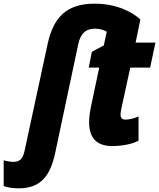

<svg xmlns="http://www.w3.org/2000/svg" viewBox="-130 -785 866 1045"><path d="M-28 240C94 240 144 169 170 49L296 -545C308 -602 337 -629 386 -629C416 -629 441 -620 451 -612L435 -538L370 -503L353 -417H410L366 -209C359 -175 355 -145 355 -120C355 -40 391 10 481 10C528 10 586 1 624 -19V-151C597 -139 569 -134 554 -134C535 -134 526 -142 526 -163C526 -171 529 -184 531 -196L579 -417H687L716 -553H608L634 -679C589 -720 505 -765 386 -765C236 -765 162 -696 129 -545L5 30C-4 74 -17 96 -59 96C-72 96 -97 92 -110 87V228C-84 237 -56 240 -28 240Z"/></svg>

Font: Noto Sans Condensed Black
Style: Italic
Weight: 900
Width: 3
Italic angle: -12°
Designer: Monotype Design Team
Foundry: Monotype Imaging Inc.
Version: Version 2.013